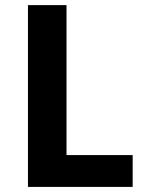

<svg xmlns="http://www.w3.org/2000/svg" viewBox="-20 -734 575 754"><path d="M89.8 0V-713.9H241.2V-125H501V0Z"/></svg>

Font: Droid Sans
Style: Bold
Weight: 700
Foundry: Ascender Corporation
Version: Version 1.00 build 112